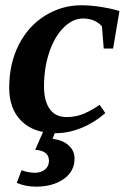

<svg xmlns="http://www.w3.org/2000/svg" viewBox="-20 -491 484 722"><path d="M190.9 9.8Q106.9 9.8 60.8 -35.6Q14.6 -81.1 14.6 -161.1Q14.6 -251.5 50.5 -322.3Q86.4 -393.1 149.4 -432.1Q212.4 -471.2 285.6 -471.2Q320.8 -471.2 362.1 -464.6Q403.3 -458 429.2 -449.2L405.3 -308.6H370.1L363.3 -392.1Q336.9 -421.4 292 -421.4Q253.4 -421.4 219 -387Q184.6 -352.5 165 -293.7Q145.5 -234.9 145.5 -166Q145.5 -111.3 167 -81.1Q188.5 -50.8 230 -50.8Q266.6 -50.8 296.6 -64Q326.7 -77.1 354.5 -96.7L376 -65.9Q335.9 -30.3 286.9 -10.3Q237.8 9.8 190.9 9.8ZM115.7 210.9Q76.7 210.9 43 196.8L61 149.4Q87.9 158.7 111.3 158.7Q134.3 158.7 149.2 146.5Q164.1 134.3 164.1 113.8Q164.1 75.7 112.3 72.3L154.3 -22.9H198.7L177.7 30.8Q216.8 36.1 238.5 55.9Q260.3 75.7 260.3 105.5Q260.3 153.8 219.2 182.4Q178.2 210.9 115.7 210.9Z"/></svg>

Font: Tinos
Style: Bold Italic
Weight: 700
Italic angle: -16.333°
Designer: Steve Matteson
Foundry: Monotype Imaging Inc.
Version: Version 1.23